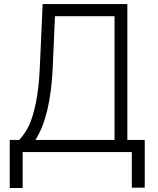

<svg xmlns="http://www.w3.org/2000/svg" viewBox="-20 -747 777 943"><path d="M27.8 176.3V-59.6H74.2Q101.6 -88.4 121.3 -128.7Q141.1 -168.9 156 -241.2Q170.9 -313.5 175.3 -411.6L189.5 -727.1H605.5V-59.6H690.9V174.8H627.4V0H91.3V176.3ZM153.8 -59.6H542.5V-667.5H250L238.8 -411.6Q227.5 -173.3 153.8 -59.6Z"/></svg>

Font: Interop Light
Style: Regular
Weight: 300
Designer: Rasmus Andersson, Google, Jang Haemin
Foundry: jhaemin
Version: Version 1.007